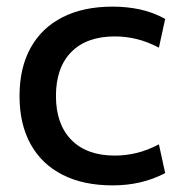

<svg xmlns="http://www.w3.org/2000/svg" viewBox="-20 -550 581 580"><path d="M320 10Q232 10 169 -22Q106 -54 72.5 -114.5Q39 -175 39 -260Q39 -345 72.5 -405.5Q106 -466 169 -498Q232 -530 320 -530Q364 -530 403 -521.5Q442 -513 479 -493L460 -406Q426 -424 393 -432Q360 -440 327 -440Q242 -440 195.5 -393Q149 -346 149 -260Q149 -175 195.5 -127.5Q242 -80 327 -80Q360 -80 393 -88Q426 -96 460 -114L479 -27Q442 -8 403 1Q364 10 320 10Z"/></svg>

Font: M PLUS 2 Medium
Style: Regular
Weight: 500
Designer: Coji Morishita
Foundry: UNDERFOREST DESIGN
Version: Version 1.001